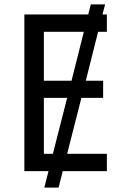

<svg xmlns="http://www.w3.org/2000/svg" viewBox="-20 -780 596 875"><path d="M467 -635V-714H447L459 -760H394L382 -714H91V0H201L182 75H247L266 0H467V-79H286L351 -334H450V-412H371L427 -635ZM306 -412H180V-635H362ZM221 -79H180V-334H286Z"/></svg>

Font: Noto Sans Thai
Style: Regular
Weight: 400
Designer: Monotype Design Team
Foundry: Monotype Imaging Inc.
Version: Version 1.901